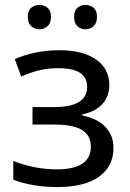

<svg xmlns="http://www.w3.org/2000/svg" viewBox="-20 -750 528 780"><path d="M211 10Q162 10 115.5 2Q69 -6 34 -20V-96Q122 -62 210 -62Q349 -62 349 -154Q349 -200 313 -222Q277 -244 200 -244H112V-315H200Q334 -315 334 -397Q334 -435 305.5 -454Q277 -473 216 -473Q181 -473 146.5 -466Q112 -459 66 -439L40 -510Q79 -527 125 -536.5Q171 -546 221 -546Q316 -546 370 -508.5Q424 -471 424 -405Q424 -359 396.5 -328Q369 -297 314 -285V-281Q377 -268 409 -233.5Q441 -199 441 -149Q441 -74 382 -32Q323 10 211 10ZM93 -681Q93 -707 107 -718.5Q121 -730 140 -730Q159 -730 173 -718.5Q187 -707 187 -681Q187 -656 173 -643.5Q159 -631 140 -631Q121 -631 107 -643.5Q93 -656 93 -681ZM281 -681Q281 -707 294.5 -718.5Q308 -730 327 -730Q346 -730 360 -718.5Q374 -707 374 -681Q374 -656 360 -643.5Q346 -631 327 -631Q308 -631 294.5 -643.5Q281 -656 281 -681Z"/></svg>

Font: Noto Sans Living
Style: Regular
Weight: 400
Designer: Monotype Design Team
Foundry: Monotype Imaging Inc.
Version: Version 2.013; ttfautohint (v1.8.4.7-5d5b)